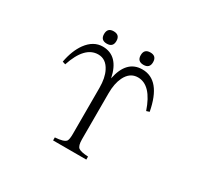

<svg xmlns="http://www.w3.org/2000/svg" viewBox="-167 -1101 1333 1269"><g transform="rotate(30 500.0 -466.5)"><path d="M373 -54.2V-77.1Q441.4 -81.5 456.1 -102.1Q464.8 -115.7 464.8 -156.2V-507.8Q464.8 -584.5 439.9 -632.8Q408.2 -695.8 348.6 -695.8Q245.6 -695.8 190.9 -529.8L168 -537.1Q184.6 -627.9 227.1 -687Q277.8 -755.9 348.6 -755.9Q468.3 -755.9 500 -601.1Q531.2 -755.9 650.9 -755.9Q790.5 -755.9 831.5 -537.1L808.6 -529.8Q752.4 -695.8 651.9 -695.8Q590.3 -695.8 558.6 -630.9Q534.7 -581.5 534.7 -507.8V-156.2Q534.7 -106.9 552.7 -93.3Q569.8 -80.1 626.5 -77.1V-54.2ZM359.9 -879.4Q407.2 -879.4 407.2 -832Q407.2 -785.2 359.9 -785.2Q313 -785.2 313 -832Q313 -879.4 359.9 -879.4ZM640.1 -879.4Q687 -879.4 687 -832Q687 -785.2 640.1 -785.2Q592.8 -785.2 592.8 -832Q592.8 -879.4 640.1 -879.4Z"/></g></svg>

Font: I.Ming
Style: Regular
Weight: 400
Designer: Ichiten Fonts Project
Version: Version 5.10 Mar 24, 2018